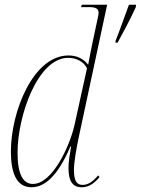

<svg xmlns="http://www.w3.org/2000/svg" viewBox="-20 -780 594 810"><path d="M468 -609 467 -600H476C497 -638 530 -699 553 -750L554 -760H524C506 -712 485 -651 468 -609ZM113 10C166 10 222 -33 277 -162H280C274 -127 269 -98 269 -72C269 -17 285 10 325 10C356 10 379 -8 400 -33L394 -40C372 -14 352 0 329 0C304 0 292 -16 292 -63C292 -97 303 -158 312 -200L432 -760H325L322 -750H356C385 -750 396 -743 396 -725C396 -719 394 -712 392 -702L369 -594C365 -572 357 -537 352 -507C333 -531 306 -546 269 -546C120 -546 26 -309 26 -141C26 -53 48 10 113 10ZM119 -4C79 -4 54 -41 54 -136C54 -289 138 -536 268 -536C300 -536 333 -521 347 -492L294 -251C275 -167 202 -4 119 -4Z"/></svg>

Font: Noto Serif Display Condensed Thin
Style: Italic
Weight: 100
Width: 3
Italic angle: -12°
Designer: Monotype Design Team
Foundry: Monotype Imaging Inc.
Version: Version 2.009